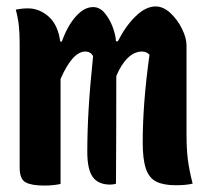

<svg xmlns="http://www.w3.org/2000/svg" viewBox="-20 -570 640 596"><path d="M168 1Q146 6 117 6Q78 6 59.5 -4Q41 -14 41 -50V-437Q41 -467 38.5 -490.5Q36 -514 29 -540Q38 -542 47.5 -543Q57 -544 67 -544Q102 -544 131 -518.5Q160 -493 167 -441H172Q189 -489 215 -518.5Q241 -548 269 -548Q290 -548 305.5 -529Q321 -510 330 -485.5Q339 -461 340 -442H346Q369 -488 400.5 -519Q432 -550 463 -550Q487 -550 509 -529.5Q531 -509 545 -480.5Q559 -452 559 -429V-154Q559 -108 563 -75.5Q567 -43 578 0Q565 3 552.5 4Q540 5 526 5Q488 5 465.5 -6Q443 -17 433 -46Q423 -75 423 -128Q423 -187 428 -253.5Q433 -320 444 -400Q435 -410 421 -410Q397 -410 376.5 -390Q356 -370 341 -334Q341 -168 340 0Q333 3 322 3Q285 3 268 -20.5Q251 -44 251 -98Q251 -161 255 -230Q259 -299 269 -396Q261 -410 245 -410Q205 -410 168 -325Z"/></svg>

Font: Recursive Mn Csl St
Style: Bold
Weight: 700
Monospace: yes
Version: Version 1.079;hotconv 1.0.112;makeotfexe 2.5.65598; ttfautoh